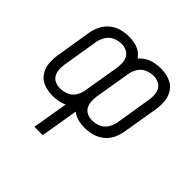

<svg xmlns="http://www.w3.org/2000/svg" viewBox="-186 -712 1091 1091"><g transform="rotate(45 360.0 -166.5)"><path d="M442 -52Q421 -52 402 -60.5Q383 -69 373.5 -87Q364 -105 363 -126.5Q362 -148 365 -170L401 -385Q405 -410 419.5 -433.5Q434 -457 459.5 -468Q485 -479 510 -479Q532 -479 551 -470Q570 -461 579.5 -443Q589 -425 590 -403.5Q591 -382 587 -361L552 -146Q547 -120 532.5 -96.5Q518 -73 493 -62.5Q468 -52 442 -52ZM185 -52Q163 -52 144 -60.5Q125 -69 115.5 -87Q106 -105 105 -126.5Q104 -148 108 -170L143 -385Q148 -410 162.5 -433.5Q177 -457 202.5 -468Q228 -479 253 -479Q275 -479 293.5 -470Q312 -461 322 -443Q332 -425 332.5 -403.5Q333 -382 330 -361L294 -146Q290 -120 275.5 -96.5Q261 -73 235.5 -62.5Q210 -52 185 -52ZM236 205H303L341 -22Q361 -6 387 1Q413 8 441 8Q471 8 501.5 0Q532 -8 558 -28.5Q584 -49 598 -77.5Q612 -106 617 -136L653 -351Q659 -387 655.5 -422.5Q652 -458 632.5 -486Q613 -514 580 -526Q547 -538 512 -538H511Q488 -538 463.5 -533.5Q439 -529 416.5 -516.5Q394 -504 376 -484Q363 -503 344 -515.5Q325 -528 301.5 -533Q278 -538 254 -538Q224 -538 193.5 -530Q163 -522 137.5 -501.5Q112 -481 97.5 -452.5Q83 -424 78 -394L43 -179Q37 -143 40 -108Q43 -73 62.5 -44.5Q82 -16 115 -4Q148 8 183 8H184Q206 8 228.5 4Q251 0 272 -10Z"/></g></svg>

Font: Iosevka Sparkle Light
Style: Italic
Weight: 300
Italic angle: -9°
Designer: Belleve Invis
Foundry: Belleve Invis
Version: Version 4.5.0; ttfautohint (v1.8.3)